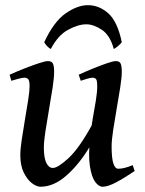

<svg xmlns="http://www.w3.org/2000/svg" viewBox="-20 -689 552 729"><path d="M491.2 -39.6Q452.1 -13.2 420.9 3.4Q389.6 20 369.6 20Q355 20 341.3 1.5Q327.6 -17.1 321.3 -58.6Q314.9 -100.1 322.3 -168.5Q325.7 -201.7 332 -237.8Q338.4 -273.9 343.8 -306.4Q349.1 -338.9 349.1 -361.3Q349.1 -383.8 344.5 -388.9Q339.8 -394 331.1 -394Q325.2 -394 311.3 -390.1Q297.4 -386.2 286.6 -382.3L278.8 -405.3Q306.2 -418 335.2 -429.7Q364.3 -441.4 387.2 -449.2Q410.2 -457 419.9 -457Q433.6 -457 438 -447.8Q442.4 -438.5 442.4 -416Q442.4 -394.5 436.5 -357.2Q430.7 -319.8 423.1 -276.9Q415.5 -233.9 409.7 -195.3Q403.8 -156.7 403.8 -132.8Q403.8 -88.4 410.4 -68.4Q417 -48.3 429.2 -48.3Q451.2 -48.3 483.9 -62ZM330.1 -216.3 322.3 -134.8Q282.7 -67.4 233.6 -23.7Q184.6 20 133.8 20Q119.1 20 101.3 6.6Q83.5 -6.8 70.3 -33.7Q57.1 -60.5 57.1 -100.1Q57.1 -122.1 62.5 -158.2Q67.9 -194.3 74.7 -234.6Q81.5 -274.9 86.9 -309.1Q92.3 -343.3 92.3 -361.3Q92.3 -383.8 86.7 -388.9Q81.1 -394 72.3 -394Q65.9 -394 50.5 -390.1Q35.2 -386.2 22.9 -382.3L16.6 -405.3Q44.4 -418 74.5 -429.7Q104.5 -441.4 128.4 -449.2Q152.3 -457 161.6 -457Q176.3 -457 180.9 -447.8Q185.5 -438.5 185.5 -416Q185.5 -394.5 179.7 -355.7Q173.8 -316.9 166 -272.7Q158.2 -228.5 152.3 -189.5Q146.5 -150.4 146.5 -129.4Q146.5 -88.9 156 -70.1Q165.5 -51.3 180.7 -51.3Q199.7 -51.3 240.2 -88.6Q280.8 -126 330.1 -216.3ZM147.9 -528.8Q184.6 -607.4 229.5 -638.4Q274.4 -669.4 313.5 -669.4Q356.4 -669.4 391.4 -638.2Q426.3 -606.9 442.4 -528.8Q436 -520.5 427.7 -513.7Q419.4 -506.8 412.1 -502.9Q397.9 -555.2 366.7 -575.9Q335.4 -596.7 307.6 -596.7Q276.9 -596.7 238.5 -575.9Q200.2 -555.2 172.9 -502.9Q166 -506.8 159.4 -513.2Q152.8 -519.5 147.9 -528.8Z"/></svg>

Font: Gentium Book Plus
Style: Italic
Weight: 400
Italic angle: -8°
Designer: Victor Gaultney, Annie Olsen, Iska Routamaa, Becca Hirsbrunner
Foundry: SIL International
Version: Version 6.101